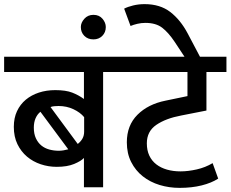

<svg xmlns="http://www.w3.org/2000/svg" viewBox="-30 -908 1118 931"><path d="M238 -471Q289 -471 320 -459Q351 -447 377 -428V-559H-10V-633H558V-559H470V0H377V-142Q363 -127 329.5 -113Q296 -99 245 -99Q205 -99 167.5 -111.5Q130 -124 101 -148.5Q72 -173 54.5 -209Q37 -245 37 -293Q37 -336 52.5 -369Q68 -402 95 -424.5Q122 -447 158.5 -459Q195 -471 238 -471ZM134 -289Q134 -259 144 -237.5Q154 -216 170.5 -202.5Q187 -189 209 -183Q231 -177 255 -177Q266 -177 278 -179Q290 -181 301 -184L166 -366Q151 -354 142.5 -334.5Q134 -315 134 -289ZM378 -340Q359 -363 326 -378.5Q293 -394 254 -394Q243 -394 233 -393Q223 -392 215 -389L347 -210Q361 -221 369.5 -235.5Q378 -250 378 -270Z M362 -777Q362 -798 379 -817Q396 -836 423 -836Q451 -836 467 -817Q483 -798 483 -777Q483 -751 466 -734Q449 -717 423 -717Q396 -717 379 -734Q362 -751 362 -777Z M1028 -42Q996 -21 948 -9Q900 3 841 3Q790 3 744 -11Q698 -25 662.5 -53Q627 -81 606 -122.5Q585 -164 585 -218Q585 -300 636.5 -351.5Q688 -403 773 -420L879 -442V-559H538V-633H1068V-559H971V-372L849 -348Q774 -334 728 -302.5Q682 -271 682 -213Q682 -179 694 -153.5Q706 -128 728 -111Q750 -94 780 -85.5Q810 -77 845 -77Q882 -77 924 -86.5Q966 -96 1001 -117Z M572 -866Q589 -875 615.5 -881.5Q642 -888 671 -888Q746 -888 795.5 -850Q845 -812 880 -746L956 -602H885L817 -705Q787 -750 756.5 -773.5Q726 -797 675 -797Q655 -797 636 -792.5Q617 -788 603 -782Z"/></svg>

Font: Ek Mukta Medium
Style: Regular
Weight: 500
Designer: Girish Dalvi and Yashodeep Gholap
Foundry: Ek Type
Version: Version 2.538;PS 1.002;hotconv 16.6.51;makeotf.lib2.5.65220;